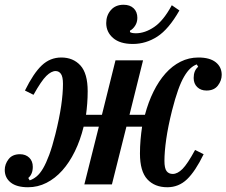

<svg xmlns="http://www.w3.org/2000/svg" viewBox="-30 -776 953 808"><path d="M88 12Q40 12 15 -8Q-10 -28 -10 -61Q-10 -85 6 -106Q22 -127 54 -127Q78 -127 93 -112.5Q108 -98 108 -74Q108 -43 89 -27L95 -17Q110 -22 124 -33.5Q138 -45 151 -67Q164 -89 177 -124Q190 -159 203 -211Q220 -279 227.5 -331Q235 -383 235 -423Q235 -453 226.5 -465Q218 -477 204 -477Q186 -477 165 -456.5Q144 -436 111 -377L75 -395Q111 -468 146 -501Q181 -534 228 -534Q278 -534 308.5 -500.5Q339 -467 339 -392Q339 -366 337 -340Q335 -314 332 -293H399L456 -522H572L515 -293H580Q594 -346 616 -390.5Q638 -435 666.5 -467Q695 -499 730 -516.5Q765 -534 805 -534Q853 -534 878 -514Q903 -494 903 -461Q903 -437 887 -416Q871 -395 839 -395Q815 -395 800 -409.5Q785 -424 785 -448Q785 -479 804 -495L798 -505Q784 -500 771 -488Q758 -476 745 -454Q732 -432 719.5 -397Q707 -362 694 -311Q677 -243 669.5 -190Q662 -137 662 -99Q662 -68 671 -56Q680 -44 697 -44Q717 -44 738 -65Q759 -86 791 -145L827 -127Q792 -55 757 -21.5Q722 12 674 12Q621 12 590 -21.5Q559 -55 559 -130Q559 -159 561.5 -188Q564 -217 568 -243H502L441 0H325L386 -243H322Q308 -186 285 -139Q262 -92 232 -58.5Q202 -25 165.5 -6.5Q129 12 88 12ZM529 -591Q475 -591 446 -616Q417 -641 417 -679Q417 -711 436.5 -733.5Q456 -756 490 -756Q517 -756 532.5 -741Q548 -726 548 -701Q548 -682 538.5 -667.5Q529 -653 517 -647V-641Q524 -636 542 -636Q580 -636 619 -662.5Q658 -689 693 -754L725 -732Q680 -653 632 -622Q584 -591 529 -591Z"/></svg>

Font: IBM Plex Serif SmBld
Style: Italic
Weight: 600
Italic angle: -14°
Designer: Mike Abbink, Paul van der Laan, Pieter van Rosmalen
Foundry: Bold Monday
Version: Version 3.001